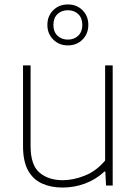

<svg xmlns="http://www.w3.org/2000/svg" viewBox="-20 -834 618 863"><path d="M261 9Q209 9 168.8 -9.2Q128.5 -27.5 106 -68.2Q83.5 -109 83.5 -177.5V-540H117.5V-177.5Q117.5 -92 157.8 -58Q198 -24 262 -24Q309.5 -24 361.5 -44.8Q413.5 -65.5 452.5 -112.5V-540H486.5V0H456.5L453.5 -63H449.5Q411 -27 362.2 -9Q313.5 9 261 9ZM285 -630Q245.5 -630 219.2 -656.2Q193 -682.5 193 -722Q193 -762 219.2 -788Q245.5 -814 285 -814Q325 -814 351 -788Q377 -762 377 -722Q377 -682.5 351 -656.2Q325 -630 285 -630ZM285 -656Q313.5 -656 331.8 -673.8Q350 -691.5 350 -722Q350 -753 331.8 -770.5Q313.5 -788 285 -788Q256.5 -788 238.2 -770.5Q220 -753 220 -722Q220 -691.5 238.2 -673.8Q256.5 -656 285 -656Z"/></svg>

Font: Encode Sans SmExp Th
Style: Regular
Weight: 100
Width: 6
Designer: Multiple Designers
Foundry: Impallari Type
Version: Version 3.002; ttfautohint (v1.8.3) -l 8 -r 50 -G 200 -x 14 